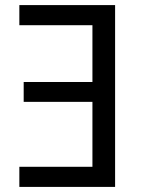

<svg xmlns="http://www.w3.org/2000/svg" viewBox="-20 -734 563 754"><path d="M432 -714V0H56V-79H343V-334H73V-412H343V-635H56V-714Z"/></svg>

Font: Noto Sans Display
Style: Regular
Weight: 400
Designer: Monotype Design Team
Foundry: Monotype Imaging Inc.
Version: Version 2.003